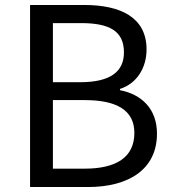

<svg xmlns="http://www.w3.org/2000/svg" viewBox="-20 -753 697 773"><path d="M101 0H334C498 0 612 -71 612 -215C612 -315 550 -373 463 -390V-395C532 -417 570 -481 570 -554C570 -683 466 -733 318 -733H101ZM193 -422V-660H306C421 -660 479 -628 479 -542C479 -467 428 -422 302 -422ZM193 -74V-350H321C450 -350 521 -309 521 -218C521 -119 447 -74 321 -74Z"/></svg>

Font: Noto Sans CJK HK
Style: Regular
Weight: 400
Designer: Ryoko NISHIZUKA 西塚涼子 (kana, bopomofo & ideographs); Paul D. Hunt (Latin, Greek & Cyrillic); Sandoll Communications 산돌커뮤니
Foundry: Adobe
Version: Version 2.004;hotconv 1.0.118;makeotfexe 2.5.65603